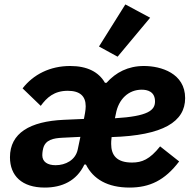

<svg xmlns="http://www.w3.org/2000/svg" viewBox="-20 -835 867 867"><path d="M658 -755 546 -815 427 -625 511 -579ZM182 12C260 12 326 -18 361 -92H368C401 -26 466 12 565 12C655 12 724 -20 789 -106L703 -174C656 -115 621 -101 576 -101C506 -101 482 -135 482 -185C482 -192 482 -200 484 -216C718 -223 816 -286 816 -392C816 -504 707 -537 630 -537C558 -537 503 -508 461 -461H454C426 -510 374 -537 297 -537C206 -537 131 -499 82 -436L164 -357C191 -394 224 -425 286 -425C341 -425 367 -401 367 -355C367 -346 366 -337 364 -325L359 -298L268 -294C115 -287 25 -234 25 -125C25 -41 79 12 182 12ZM620 -430C645 -430 680 -422 680 -377C680 -337 649 -310 499 -301L503 -320C515 -388 561 -430 620 -430ZM231 -89C195 -89 171 -104 171 -134C171 -135 171 -150 175 -165C185 -204 221 -211 262 -213L343 -217L331 -160C321 -112 276 -89 231 -89Z"/></svg>

Font: Braiins Sans
Style: Bold Italic
Weight: 700
Italic angle: -11.31°
Designer: Mike Abbink, Paul van der Laan, Pieter van Rosmalen, Jiri Chlebus, Lubos Buracinsky
Foundry: Bold Monday, Sudetype
Version: Version 1.000;hotconv 1.0.109;makeotfexe 2.5.65596